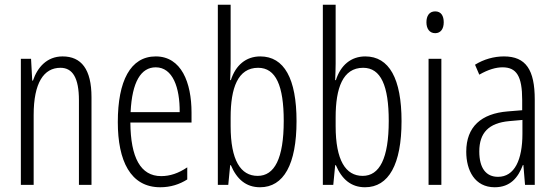

<svg xmlns="http://www.w3.org/2000/svg" viewBox="-20 -780 2342 810"><path d="M244 -542C178 -542 138 -496 119 -440H116L111 -532H68V0H122V-295C122 -431 165 -494 235 -494C286 -494 313 -452 313 -357V0H366V-370C366 -488 323 -542 244 -542Z M637 -542C530 -542 477 -438 477 -265C477 -102 530 10 656 10C699 10 737 -2 770 -23V-74C733 -49 697 -37 660 -37C573 -37 531 -115 530 -263H788V-305C788 -432 745 -542 637 -542ZM637 -496C709 -496 739 -410 738 -307H531C537 -435 575 -496 637 -496Z M953 -512V-760H899V0H943L951 -83H954C979 -24 1018 10 1077 10C1177 10 1231 -87 1231 -269C1231 -448 1179 -542 1078 -542C1018 -542 974 -505 954 -442H951C952 -466 953 -491 953 -512ZM1069 -494C1144 -494 1177 -418 1177 -270C1177 -111 1138 -38 1067 -38C995 -38 953 -104 953 -248V-285C953 -408 983 -494 1069 -494Z M1396 -512V-760H1342V0H1386L1394 -83H1397C1422 -24 1461 10 1520 10C1620 10 1674 -87 1674 -269C1674 -448 1622 -542 1521 -542C1461 -542 1417 -505 1397 -442H1394C1395 -466 1396 -491 1396 -512ZM1512 -494C1587 -494 1620 -418 1620 -270C1620 -111 1581 -38 1510 -38C1438 -38 1396 -104 1396 -248V-285C1396 -408 1426 -494 1512 -494Z M1816 -732C1791 -732 1779 -713 1779 -686C1779 -659 1792 -640 1816 -640C1839 -640 1852 -658 1852 -686C1852 -713 1841 -732 1816 -732ZM1842 -532H1788V0H1842Z M2106 -542C2064 -542 2021 -530 1984 -507L2002 -465C2040 -487 2073 -496 2100 -496C2159 -496 2183 -459 2183 -358V-315L2122 -310C2010 -301 1947 -245 1947 -140C1947 -61 1983 10 2067 10C2133 10 2166 -31 2186 -84H2188L2195 0H2236V-360C2236 -485 2199 -542 2106 -542ZM2128 -269 2184 -274V-216C2184 -106 2151 -34 2081 -34C2031 -34 2002 -70 2002 -141C2002 -220 2042 -261 2128 -269Z"/></svg>

Font: Noto Sans Arabic ExtCond Light
Style: Regular
Weight: 300
Width: 2
Designer: Monotype Design Team, Nadine Chahine, Nizar Qandah and Khaled Hosny
Foundry: Monotype Imaging Inc.
Version: Version 2.012